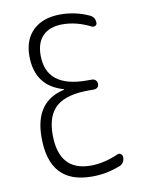

<svg xmlns="http://www.w3.org/2000/svg" viewBox="-84 -801 669 872"><g transform="rotate(-10 250.0 -365.0)"><path d="M211.9 -400.4Q212.9 -400.4 212.9 -402.3Q212.9 -403.3 211.9 -403.3Q84 -439.5 84 -578.1Q84 -654.3 129.4 -697.3Q174.8 -740.2 254.9 -740.2Q324.2 -740.2 385.7 -711.9Q410.2 -701.2 410.2 -673.8Q410.2 -666 402.8 -661.6Q395.5 -657.2 386.7 -661.1Q321.3 -694.3 256.8 -694.3Q198.2 -694.3 166.5 -663.1Q134.8 -631.8 134.8 -572.3Q134.8 -423.8 322.3 -423.8H345.7Q355.5 -423.8 362.3 -417Q369.1 -410.2 369.1 -399.9Q369.1 -389.6 362.8 -383.8Q356.4 -377.9 345.7 -377.9H322.3Q219.7 -377.9 172.9 -337.4Q126 -296.9 126 -208Q126 -40 273.4 -40Q334 -40 400.4 -69.3Q408.2 -73.2 416 -67.4Q423.8 -61.5 423.8 -52.7Q423.8 -24.4 399.4 -14.6Q334 10.7 268.6 9.8Q73.2 9.8 74.2 -205.1Q74.2 -370.1 211.9 -400.4Z"/></g></svg>

Font: Rounded-X Mgen+ 2m light
Style: Regular
Weight: 200
Designer: [Source Han Sans]
Ryoko NISHIZUKA  (kana & ideographs); Paul D. Hunt (Latin, Greek & Cyrillic); Wenlong ZHANG  (bopomofo
Version: Version 1.059.20150602